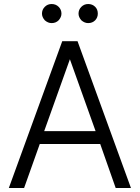

<svg xmlns="http://www.w3.org/2000/svg" viewBox="-20 -934 696 956"><path d="M290 -729H366L632 2H556L479 -217H178L100 2H24ZM328 -639 200 -281H456ZM203 -833Q189 -849 189 -866Q189 -886 203 -900Q217 -914 237 -914Q258 -914 272 -900Q286 -886 286 -866Q286 -849 272 -833Q258 -819 237 -819Q219 -819 203 -833ZM385 -833Q371 -849 371 -866Q371 -886 385 -900Q399 -914 419 -914Q440 -914 454 -900Q467 -887 467 -866Q467 -847 454 -833Q440 -819 419 -819Q401 -819 385 -833Z"/></svg>

Font: Sinter Normal
Style: Regular
Weight: 350
Foundry: Adobe & rsms
Version: Version 1.000